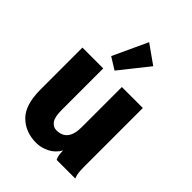

<svg xmlns="http://www.w3.org/2000/svg" viewBox="-213 -815 926 926"><g transform="rotate(45 250.0 -352.5)"><path d="M206 12Q133 12 86 -34Q39 -80 39 -185V-471H181V-185Q181 -139 195.5 -119.5Q210 -100 232 -100Q308 -100 308 -197V-471H451V-76Q451 -52 452.5 -34.5Q454 -17 461 0H334Q327 -14 325.5 -27.5Q324 -41 324 -54Q304 -20 271.5 -4Q239 12 206 12ZM227 -502 166 -540 248 -717 344 -649Z"/></g></svg>

Font: Inconsolata Black
Style: Regular
Weight: 900
Monospace: yes
Designer: Raph Levien, Cyreal, Brenton Simpson
Foundry: Raph Levien, Cyreal, Google
Version: Version 3.001; ttfautohint (v1.8.2.53-6de2)